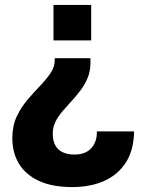

<svg xmlns="http://www.w3.org/2000/svg" viewBox="-20 -557 585 779"><path d="M347 -321V-303Q347 -269 336 -242Q325 -215 307.5 -191.5Q290 -168 270.5 -147Q251 -126 233.5 -105.5Q216 -85 205 -63Q194 -41 194 -15Q194 14 204.5 33Q215 52 235 61Q255 70 282 70Q327 70 350.5 44Q374 18 373 -24H524Q523 51 491.5 101Q460 151 404 176.5Q348 202 273 202Q192 202 138 177Q84 152 57 107.5Q30 63 30 3Q30 -46 47.5 -83.5Q65 -121 90.5 -151Q116 -181 141.5 -207.5Q167 -234 184.5 -259.5Q202 -285 202 -312V-321ZM350 -537V-393H197V-537Z"/></svg>

Font: Hubot Sans
Style: Bold
Weight: 700
Designer: Deni Anggara
Foundry: GitHub, Inc., Subsidiary of Microsoft Corporation
Version: Version 2.000